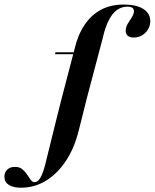

<svg xmlns="http://www.w3.org/2000/svg" viewBox="-198 -651 696 863"><path d="M79 -208.1 137.1 -430.6Q151.6 -493.5 181.5 -538.3Q211.3 -583.1 255.2 -606.9Q299.2 -630.6 358.1 -630.6Q414.5 -630.6 446 -610.9Q477.4 -591.1 477.4 -556.5Q477.4 -525.8 455.6 -504Q433.9 -482.3 402.4 -482.3Q385.5 -482.3 376.2 -490.3Q366.9 -498.4 366.9 -512.1Q366.9 -529 376.2 -544.4Q385.5 -559.7 394.8 -573.8Q404 -587.9 404 -600.8Q404 -621 375 -621Q333.1 -621 305.6 -583.9Q278.2 -546.8 262.1 -473.4L191.9 -208.1ZM49.2 -407.3 51.6 -416.1H183.9L181.5 -407.3ZM167.7 -110.5 155.6 -63.7Q137.1 12.1 100 69.4Q62.9 126.6 12.5 158.9Q-37.9 191.1 -98.4 192.7Q-136.3 193.5 -156.9 181Q-177.4 168.5 -178.2 145.2Q-179 125 -166.1 112.1Q-153.2 99.2 -132.3 99.2Q-112.1 98.4 -98.8 108.9Q-85.5 119.4 -76.6 133.1Q-67.7 146.8 -59.7 157.7Q-51.6 168.5 -41.1 167.7Q-27.4 166.9 -16.1 147.2Q-4.8 127.4 4.8 90.3L54 -108.9L79 -208.1H191.9Z"/></svg>

Font: Playfair 144pt
Style: Bold Italic
Weight: 700
Italic angle: -15.6°
Designer: Claus Eggers Sørensen
Foundry: Claus Eggers Sørensen
Version: Version 2.203